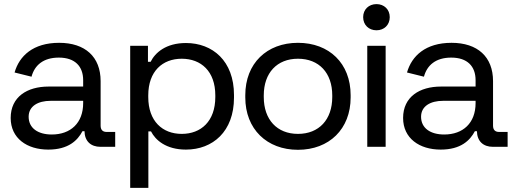

<svg xmlns="http://www.w3.org/2000/svg" viewBox="-20 -715 2512 935"><path d="M381.5 -76H391.5C392.5 -27.5 422 0 469.5 0H541V-72.5H499C480.5 -72.5 470 -82.5 470 -103V-320C470 -438.5 394.5 -506.5 268 -506.5C141 -506.5 74 -442.5 51 -362L133.5 -341.5C148.5 -397.5 191 -434.5 266.5 -434.5C344.5 -434.5 385 -392.5 385 -324.5V-293.5H216.5C112.5 -293.5 32 -243.5 32 -140.5C32 -41.5 111.5 13.5 215 13.5C313.5 13.5 358 -31.5 381.5 -76ZM232 -60C165 -60 119.5 -91 119.5 -146.5C119.5 -198 165 -224 226.5 -224H385V-213C385 -116 324 -60 232 -60Z M614 -492V200H702.5V-75H715.5C736.5 -33.5 788 13.5 885.5 13.5C1016 13.5 1119.5 -74.5 1119.5 -239.5V-252.5C1119.5 -418.5 1015 -505.5 885.5 -505.5C788 -505.5 735.5 -458.5 713.5 -414H700.5V-492ZM865 -429C959 -429 1028.5 -368 1028.5 -250.5V-242.5C1028.5 -124.5 959 -63 865 -63C771.5 -63 702 -124.5 702 -242.5V-250.5C702 -368 771.5 -429 865 -429Z M1431 14.5C1583 14.5 1687.5 -86.5 1687.5 -240.5V-251.5C1687.5 -406.5 1583 -506.5 1431 -506.5C1279.5 -506.5 1174.5 -406.5 1174.5 -251.5V-240.5C1174.5 -86.5 1279.5 14.5 1431 14.5ZM1431 -63C1329 -63 1264.5 -132.5 1264.5 -242.5V-250.5C1264.5 -360 1329 -429 1431 -429C1533.5 -429 1598 -360 1598 -250.5V-242.5C1598 -132.5 1533.5 -63 1431 -63Z M1768.5 0H1858V-492H1768.5ZM1813.5 -567.5C1850.5 -567.5 1878 -593.5 1878 -631.5C1878 -669 1850.5 -695 1813.5 -695C1776 -695 1748.5 -669 1748.5 -631.5C1748.5 -593.5 1776 -567.5 1813.5 -567.5Z M2292.5 -76H2302.5C2303.5 -27.5 2333 0 2380.5 0H2452V-72.5H2410C2391.5 -72.5 2381 -82.5 2381 -103V-320C2381 -438.5 2305.5 -506.5 2179 -506.5C2052 -506.5 1985 -442.5 1962 -362L2044.5 -341.5C2059.5 -397.5 2102 -434.5 2177.5 -434.5C2255.5 -434.5 2296 -392.5 2296 -324.5V-293.5H2127.5C2023.5 -293.5 1943 -243.5 1943 -140.5C1943 -41.5 2022.5 13.5 2126 13.5C2224.5 13.5 2269 -31.5 2292.5 -76ZM2143 -60C2076 -60 2030.5 -91 2030.5 -146.5C2030.5 -198 2076 -224 2137.5 -224H2296V-213C2296 -116 2235 -60 2143 -60Z"/></svg>

Font: MCL Standard
Style: Regular
Weight: 400
Designer: Květoslav Bartoš
Foundry: Florian Karsten
Version: Version 1.001;Glyphs 3.2.3 (3260)